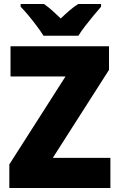

<svg xmlns="http://www.w3.org/2000/svg" viewBox="-20 -947 600 967"><path d="M536 0H27V-119L310 -562H33V-714H529V-595L246 -152H536ZM199 -767Q186 -788 165.5 -815.5Q145 -843 123 -869.5Q101 -896 84 -913V-927H201Q223 -912 242.5 -894.5Q262 -877 286 -854Q310 -877 331 -895Q352 -913 374 -927H489V-913Q473 -895 451.5 -869Q430 -843 409 -816Q388 -789 375 -767Z"/></svg>

Font: Noto Sans Lao UI SemCond Blk
Style: Regular
Weight: 900
Width: 4
Designer: Monotype Design Team
Foundry: Monotype Imaging Inc.
Version: Version 2.000; ttfautohint (v1.8.4.7-5d5b)